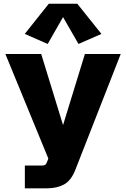

<svg xmlns="http://www.w3.org/2000/svg" viewBox="-20 -816 674 1026"><path d="M112.8 190.4V68.4H205.6Q216.3 68.4 221.7 64.7Q227.1 61 231.4 49.3L238.3 31.2L8.8 -527.3H200.2L316.9 -147.5L433.6 -527.3H625L382.3 92.3Q359.4 149.9 321.3 170.2Q283.2 190.4 229.5 190.4ZM234.9 -581.1 112.3 -634.8 240.7 -795.9H393.1L522 -634.8L399.4 -581.1L316.9 -724.6Z"/></svg>

Font: Schibsted Grotesk ExtraBold
Style: Regular
Weight: 800
Designer: Bakken & Baeck AS, Henrik Kongsvoll
Foundry: Schibsted ASA
Version: Version 1.100; ttfautohint (v1.8.4.7-5d5b);gftools[0.9.25]